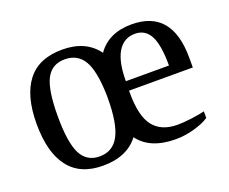

<svg xmlns="http://www.w3.org/2000/svg" viewBox="-86 -606 894 750"><g transform="rotate(-20 361.0 -230.5)"><path d="M421.9 -231V-222.2Q421.9 -124.5 455.1 -82.8Q488.3 -41 555.2 -41Q580.1 -41 614 -45.4Q647.9 -49.8 668.9 -55.2V-27.8Q646 -12.2 606.9 -1.2Q567.9 9.8 529.8 9.8Q423.3 9.8 376 -54.2Q327.6 9.8 227.1 9.8Q132.8 9.8 85.4 -52Q38.1 -113.8 38.1 -231.9Q38.1 -348.1 85.7 -409.7Q133.3 -471.2 231 -471.2Q328.6 -471.2 377 -404.8Q423.3 -471.2 519 -471.2Q687 -471.2 687 -271V-231ZM227.1 -432.1Q173.3 -432.1 149.7 -386.5Q126 -340.8 126 -231.9Q126 -122.6 149.9 -75.7Q173.8 -28.8 227.1 -28.8Q282.2 -28.8 308.1 -77.6Q334 -126.5 334 -231.9V-245.1Q331.5 -346.2 305.7 -389.2Q279.8 -432.1 227.1 -432.1ZM519 -432.1Q472.2 -432.1 447.5 -391.1Q422.9 -350.1 422.9 -270H602.1Q602.1 -356 581.8 -394Q561.5 -432.1 519 -432.1Z"/></g></svg>

Font: Liberation Serif
Style: Regular
Weight: 400
Designer: Steve Matteson
Foundry: Ascender Corporation
Version: Version 2.1.5